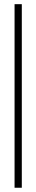

<svg xmlns="http://www.w3.org/2000/svg" viewBox="-20 -756 172 907"><path d="M48.8 130.9V-736.3H83V130.9Z"/></svg>

Font: Post No Bills Colombo
Style: Light
Weight: 400
Designer: Kosala Senevirathne, Siva Puranthara, Lasantha Premarathna, Tharique Azeez
Foundry: Mooniak
Version: Version 1.220 ; ttfautohint (v1.5)